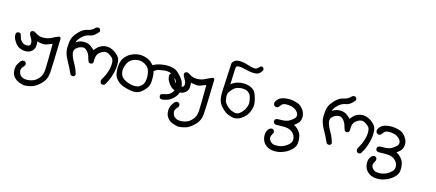

<svg xmlns="http://www.w3.org/2000/svg" viewBox="-54 -969 4107 1810"><g transform="rotate(15 2000.0 -64.5)"><path d="M205.1 311.5Q178.7 305.7 154.3 296.4Q129.9 287.1 110.8 266.6Q91.8 246.1 86.4 221.7Q81.1 197.3 84 174.3Q86.9 151.4 96.2 135.3Q105.5 119.1 116.2 103.5L134.8 89.8L151.4 88.9L165 95.7Q173.8 106.4 171.9 122.1L165 135.7Q134.8 165 138.7 189.9Q142.6 214.8 152.3 227.1Q162.1 239.3 180.2 247.6Q198.2 255.9 227.1 254.4Q255.9 252.9 282.2 242.2Q308.6 231.4 335 200.7Q361.3 169.9 364.3 116.2Q367.2 62.5 368.2 -135.7Q338.9 -124 310.5 -114.3Q282.2 -104.5 222.7 -120.1Q226.6 -92.8 223.6 -68.8Q220.7 -44.9 202.6 -27.8Q184.6 -10.7 165 -5.9Q145.5 -1 123.5 -3.4Q101.6 -5.9 81.5 -14.2Q61.5 -22.5 44.9 -41.5Q28.3 -60.5 16.6 -84Q4.9 -107.4 5.9 -136.7L12.7 -150.4Q23.4 -159.2 39.1 -157.2L52.7 -150.4Q58.6 -129.9 64.9 -110.4Q71.3 -90.8 91.8 -73.7Q112.3 -56.6 136.2 -58.6Q160.2 -60.5 167 -71.8Q173.8 -83 169.4 -103.5Q165 -124 152.3 -142.1Q139.6 -160.2 135.7 -182.6L142.6 -197.3Q154.3 -206.1 168.9 -204.1L183.6 -197.3Q213.9 -175.8 240.2 -171.4Q266.6 -167 295.4 -171.4Q324.2 -175.8 351.1 -190.9Q377.9 -206.1 406.2 -215.8Q433.6 -224.6 426.8 -174.8Q420.9 73.2 416 136.2Q411.1 199.2 368.7 242.2Q326.2 285.2 287.6 298.3Q249 311.5 205.1 311.5Z M918 114.3 904.3 107.4Q896.5 95.7 896.5 81.1Q897.5 70.3 913.6 45.4Q929.7 20.5 943.8 -24.9Q958 -70.3 956.1 -106.9Q954.1 -143.6 936 -158.2Q918 -172.9 900.4 -183.1Q882.8 -193.4 858.4 -188.5Q834 -183.6 808.1 -158.7Q782.2 -133.8 786.1 -69.3L779.3 -55.7Q769.5 -47.9 754.9 -48.8L741.2 -55.7Q730.5 -80.1 723.6 -106.4Q716.8 -132.8 694.3 -157.7Q671.9 -182.6 641.1 -175.8Q610.4 -168.9 589.4 -148.4Q568.4 -127.9 575.7 -94.2Q583 -60.5 611.3 -12.2Q639.6 36.1 653.3 89.8L646.5 102.5Q636.7 111.3 621.1 109.4L607.4 102.5Q579.1 40 544.4 -21.5Q509.8 -83 510.7 -136.7Q511.7 -190.4 521.5 -223.6Q531.2 -256.8 570.8 -298.8Q610.4 -340.8 651.9 -348.1Q693.4 -355.5 723.6 -388.7Q733.4 -396.5 748 -395.5L761.7 -388.7Q769.5 -377 768.6 -362.3Q727.5 -308.6 688 -303.2Q648.4 -297.9 614.3 -266.1Q580.1 -234.4 572.3 -205.1Q594.7 -221.7 619.6 -227.1Q644.5 -232.4 671.4 -228.5Q698.2 -224.6 719.7 -208.5Q741.2 -192.4 754.9 -177.7Q778.3 -208 793 -218.3Q807.6 -228.5 822.8 -234.4Q837.9 -240.2 855.5 -242.7Q873 -245.1 893.6 -240.7Q914.1 -236.3 935.1 -225.1Q956.1 -213.9 979 -191.4Q1002 -168.9 1006.3 -137.2Q1010.7 -105.5 1005.9 -65.4Q1001 -25.4 984.9 20.5Q968.8 66.4 942.4 107.4Q933.6 115.2 918 114.3Z M1496.1 104.5Q1485.4 103.5 1477.5 96.7Q1469.7 85.9 1470.7 71.3L1477.5 57.6Q1504.9 50.8 1531.2 43.9Q1557.6 37.1 1578.6 11.7Q1599.6 -13.7 1595.7 -43Q1591.8 -72.3 1583.5 -90.8Q1575.2 -109.4 1557.6 -129.9Q1540 -150.4 1510.7 -159.7Q1481.4 -168.9 1451.7 -165.5Q1421.9 -162.1 1398.9 -157.2Q1376 -152.3 1353.5 -132.8Q1361.3 -105.5 1361.8 -82.5Q1362.3 -59.6 1361.3 -34.7Q1360.4 -9.8 1350.6 12.2Q1340.8 34.2 1313.5 61.5Q1286.1 88.9 1258.8 96.7Q1231.4 104.5 1195.8 99.6Q1160.2 94.7 1120.6 81.1Q1081.1 67.4 1054.2 39.1Q1027.3 10.7 1022 -22.9Q1016.6 -56.6 1018.6 -89.8Q1020.5 -123 1031.2 -149.9Q1042 -176.8 1068.8 -201.7Q1095.7 -226.6 1135.3 -239.3Q1174.8 -252 1208 -248.5Q1241.2 -245.1 1269.5 -232.9Q1297.9 -220.7 1329.1 -185.5Q1357.4 -201.2 1386.2 -208Q1415 -214.8 1443.8 -217.3Q1472.7 -219.7 1497.1 -215.8Q1521.5 -211.9 1542 -204.6Q1562.5 -197.3 1597.7 -159.7Q1632.8 -122.1 1641.6 -88.4Q1650.4 -54.7 1647.5 -26.4Q1644.5 2 1635.7 19Q1627 36.1 1602.1 60.1Q1577.1 84 1551.3 92.8Q1525.4 101.6 1496.1 104.5ZM1245.1 44.9Q1265.6 39.1 1283.2 21.5Q1300.8 3.9 1306.2 -22Q1311.5 -47.9 1310.1 -75.2Q1308.6 -102.5 1300.3 -127Q1292 -151.4 1272 -167.5Q1252 -183.6 1230.5 -190.9Q1209 -198.2 1183.6 -195.8Q1158.2 -193.4 1137.7 -183.6Q1117.2 -173.8 1103 -158.2Q1088.9 -142.6 1078.6 -112.8Q1068.4 -83 1069.3 -62Q1070.3 -41 1077.1 -22.9Q1084 -4.9 1101.6 9.3Q1119.1 23.4 1141.6 32.2Q1164.1 41 1189 45.9Q1213.9 50.8 1245.1 44.9Z M1705.1 311.5Q1678.7 305.7 1654.3 296.4Q1629.9 287.1 1610.8 266.6Q1591.8 246.1 1586.4 221.7Q1581.1 197.3 1584 174.3Q1586.9 151.4 1596.2 135.3Q1605.5 119.1 1616.2 103.5L1634.8 89.8L1651.4 88.9L1665 95.7Q1673.8 106.4 1671.9 122.1L1665 135.7Q1634.8 165 1638.7 189.9Q1642.6 214.8 1652.3 227.1Q1662.1 239.3 1680.2 247.6Q1698.2 255.9 1727.1 254.4Q1755.9 252.9 1782.2 242.2Q1808.6 231.4 1835 200.7Q1861.3 169.9 1864.3 116.2Q1867.2 62.5 1868.2 -135.7Q1838.9 -124 1810.5 -114.3Q1782.2 -104.5 1722.7 -120.1Q1726.6 -92.8 1723.6 -68.8Q1720.7 -44.9 1702.6 -27.8Q1684.6 -10.7 1665 -5.9Q1645.5 -1 1623.5 -3.4Q1601.6 -5.9 1581.5 -14.2Q1561.5 -22.5 1544.9 -41.5Q1528.3 -60.5 1516.6 -84Q1504.9 -107.4 1505.9 -136.7L1512.7 -150.4Q1523.4 -159.2 1539.1 -157.2L1552.7 -150.4Q1558.6 -129.9 1564.9 -110.4Q1571.3 -90.8 1591.8 -73.7Q1612.3 -56.6 1636.2 -58.6Q1660.2 -60.5 1667 -71.8Q1673.8 -83 1669.4 -103.5Q1665 -124 1652.3 -142.1Q1639.6 -160.2 1635.7 -182.6L1642.6 -197.3Q1654.3 -206.1 1668.9 -204.1L1683.6 -197.3Q1713.9 -175.8 1740.2 -171.4Q1766.6 -167 1795.4 -171.4Q1824.2 -175.8 1851.1 -190.9Q1877.9 -206.1 1906.2 -215.8Q1933.6 -224.6 1926.8 -174.8Q1920.9 73.2 1916 136.2Q1911.1 199.2 1868.7 242.2Q1826.2 285.2 1787.6 298.3Q1749 311.5 1705.1 311.5Z M2197.3 97.7Q2164.1 92.8 2134.3 79.1Q2104.5 65.4 2072.3 30.3Q2040 -4.9 2033.7 -42.5Q2027.3 -80.1 2029.3 -113.3Q2031.2 -146.5 2034.7 -220.7Q2038.1 -294.9 2040.5 -330.6Q2043 -366.2 2043 -384.3Q2043 -402.3 2056.6 -415Q2070.3 -427.7 2085 -432.1Q2099.6 -436.5 2129.4 -435.1Q2159.2 -433.6 2197.8 -420.4Q2236.3 -407.2 2258.3 -405.3Q2280.3 -403.3 2293.9 -414.1Q2307.6 -424.8 2313 -432.6Q2318.4 -440.4 2332 -439.5L2344.7 -432.6Q2351.6 -422.9 2350.6 -408.2Q2343.8 -394.5 2328.1 -378.9Q2312.5 -363.3 2287.1 -361.3Q2261.7 -359.4 2229 -364.7Q2196.3 -370.1 2165.5 -377.9Q2134.8 -385.7 2115.2 -383.8Q2095.7 -381.8 2092.8 -367.7Q2089.8 -353.5 2089.8 -321.8Q2089.8 -290 2085 -202.1Q2115.2 -224.6 2145 -233.4Q2174.8 -242.2 2205.1 -241.7Q2235.4 -241.2 2258.3 -233.9Q2281.2 -226.6 2301.8 -211.4Q2322.3 -196.3 2338.4 -144.5Q2354.5 -92.8 2351.1 -60.1Q2347.7 -27.3 2333 3.9Q2318.4 35.2 2293.5 57.1Q2268.6 79.1 2246.1 88.4Q2223.6 97.7 2197.3 97.7ZM2231.4 42Q2252.9 29.3 2269.5 8.8Q2286.1 -11.7 2295.4 -38.6Q2304.7 -65.4 2301.8 -87.9Q2298.8 -110.4 2293 -132.3Q2287.1 -154.3 2271.5 -169.4Q2255.9 -184.6 2236.3 -189Q2216.8 -193.4 2193.8 -191.9Q2170.9 -190.4 2149.9 -182.1Q2128.9 -173.8 2109.4 -151.4Q2089.8 -128.9 2083.5 -114.3Q2077.1 -99.6 2078.6 -81.5Q2080.1 -63.5 2083.5 -44.4Q2086.9 -25.4 2108.4 -2Q2129.9 21.5 2145.5 29.8Q2161.1 38.1 2184.1 45.4Q2207 52.7 2231.4 42Z M2621.1 297.9Q2603.5 293.9 2586.9 286.6Q2570.3 279.3 2553.2 262.7Q2536.1 246.1 2527.3 219.7Q2518.6 193.4 2521.5 164.1Q2524.4 134.8 2546.9 111.3Q2559.6 100.6 2577.1 101.6L2590.8 108.4Q2598.6 118.2 2597.7 134.8Q2577.1 168.9 2577.1 187.5Q2577.1 206.1 2594.7 223.6Q2612.3 241.2 2632.3 243.2Q2652.3 245.1 2677.2 242.7Q2702.1 240.2 2728 227.1Q2753.9 213.9 2774.9 192.4Q2795.9 170.9 2792 138.7Q2788.1 106.4 2764.2 85Q2740.2 63.5 2710.9 58.1Q2681.6 52.7 2598.6 55.7Q2587.9 54.7 2579.1 46.9Q2570.3 37.1 2572.3 22.5L2579.1 8.8Q2593.8 -1 2614.3 0Q2639.6 1 2667.5 -2.4Q2695.3 -5.9 2716.3 -19Q2737.3 -32.2 2754.4 -48.3Q2771.5 -64.5 2767.1 -87.4Q2762.7 -110.4 2739.7 -127.9Q2716.8 -145.5 2689.5 -150.9Q2662.1 -156.2 2636.7 -154.3Q2611.3 -152.3 2599.6 -137.2Q2587.9 -122.1 2579.1 -112.3Q2569.3 -103.5 2554.7 -104.5L2540 -112.3Q2529.3 -124 2530.3 -141.6Q2536.1 -161.1 2552.2 -177.2Q2568.4 -193.4 2589.4 -200.2Q2610.4 -207 2639.2 -209Q2668 -210.9 2691.9 -207Q2715.8 -203.1 2742.2 -194.3Q2768.6 -185.5 2790.5 -159.2Q2812.5 -132.8 2818.8 -107.4Q2825.2 -82 2819.8 -57.1Q2814.5 -32.2 2800.3 -17.6Q2786.1 -2.9 2763.7 13.7Q2787.1 23.4 2810.5 49.3Q2834 75.2 2840.8 106.9Q2847.7 138.7 2843.8 172.4Q2839.8 206.1 2812.5 233.4Q2785.2 260.7 2750.5 277.3Q2715.8 293.9 2682.6 298.3Q2649.4 302.7 2621.1 297.9Z M3418 114.3 3404.3 107.4Q3396.5 95.7 3396.5 81.1Q3397.5 70.3 3413.6 45.4Q3429.7 20.5 3443.8 -24.9Q3458 -70.3 3456.1 -106.9Q3454.1 -143.6 3436 -158.2Q3418 -172.9 3400.4 -183.1Q3382.8 -193.4 3358.4 -188.5Q3334 -183.6 3308.1 -158.7Q3282.2 -133.8 3286.1 -69.3L3279.3 -55.7Q3269.5 -47.9 3254.9 -48.8L3241.2 -55.7Q3230.5 -80.1 3223.6 -106.4Q3216.8 -132.8 3194.3 -157.7Q3171.9 -182.6 3141.1 -175.8Q3110.4 -168.9 3089.4 -148.4Q3068.4 -127.9 3075.7 -94.2Q3083 -60.5 3111.3 -12.2Q3139.6 36.1 3153.3 89.8L3146.5 102.5Q3136.7 111.3 3121.1 109.4L3107.4 102.5Q3079.1 40 3044.4 -21.5Q3009.8 -83 3010.7 -136.7Q3011.7 -190.4 3021.5 -223.6Q3031.2 -256.8 3070.8 -298.8Q3110.4 -340.8 3151.9 -348.1Q3193.4 -355.5 3223.6 -388.7Q3233.4 -396.5 3248 -395.5L3261.7 -388.7Q3269.5 -377 3268.6 -362.3Q3227.5 -308.6 3188 -303.2Q3148.4 -297.9 3114.3 -266.1Q3080.1 -234.4 3072.3 -205.1Q3094.7 -221.7 3119.6 -227.1Q3144.5 -232.4 3171.4 -228.5Q3198.2 -224.6 3219.7 -208.5Q3241.2 -192.4 3254.9 -177.7Q3278.3 -208 3293 -218.3Q3307.6 -228.5 3322.8 -234.4Q3337.9 -240.2 3355.5 -242.7Q3373 -245.1 3393.6 -240.7Q3414.1 -236.3 3435.1 -225.1Q3456.1 -213.9 3479 -191.4Q3502 -168.9 3506.3 -137.2Q3510.7 -105.5 3505.9 -65.4Q3501 -25.4 3484.9 20.5Q3468.8 66.4 3442.4 107.4Q3433.6 115.2 3418 114.3Z M3621.1 297.9Q3603.5 293.9 3586.9 286.6Q3570.3 279.3 3553.2 262.7Q3536.1 246.1 3527.3 219.7Q3518.6 193.4 3521.5 164.1Q3524.4 134.8 3546.9 111.3Q3559.6 100.6 3577.1 101.6L3590.8 108.4Q3598.6 118.2 3597.7 134.8Q3577.1 168.9 3577.1 187.5Q3577.1 206.1 3594.7 223.6Q3612.3 241.2 3632.3 243.2Q3652.3 245.1 3677.2 242.7Q3702.1 240.2 3728 227.1Q3753.9 213.9 3774.9 192.4Q3795.9 170.9 3792 138.7Q3788.1 106.4 3764.2 85Q3740.2 63.5 3710.9 58.1Q3681.6 52.7 3598.6 55.7Q3587.9 54.7 3579.1 46.9Q3570.3 37.1 3572.3 22.5L3579.1 8.8Q3593.8 -1 3614.3 0Q3639.6 1 3667.5 -2.4Q3695.3 -5.9 3716.3 -19Q3737.3 -32.2 3754.4 -48.3Q3771.5 -64.5 3767.1 -87.4Q3762.7 -110.4 3739.7 -127.9Q3716.8 -145.5 3689.5 -150.9Q3662.1 -156.2 3636.7 -154.3Q3611.3 -152.3 3599.6 -137.2Q3587.9 -122.1 3579.1 -112.3Q3569.3 -103.5 3554.7 -104.5L3540 -112.3Q3529.3 -124 3530.3 -141.6Q3536.1 -161.1 3552.2 -177.2Q3568.4 -193.4 3589.4 -200.2Q3610.4 -207 3639.2 -209Q3668 -210.9 3691.9 -207Q3715.8 -203.1 3742.2 -194.3Q3768.6 -185.5 3790.5 -159.2Q3812.5 -132.8 3818.8 -107.4Q3825.2 -82 3819.8 -57.1Q3814.5 -32.2 3800.3 -17.6Q3786.1 -2.9 3763.7 13.7Q3787.1 23.4 3810.5 49.3Q3834 75.2 3840.8 106.9Q3847.7 138.7 3843.8 172.4Q3839.8 206.1 3812.5 233.4Q3785.2 260.7 3750.5 277.3Q3715.8 293.9 3682.6 298.3Q3649.4 302.7 3621.1 297.9Z"/></g></svg>

Font: NaikaiFont
Style: Regular
Weight: 400
Version: Version 1.67